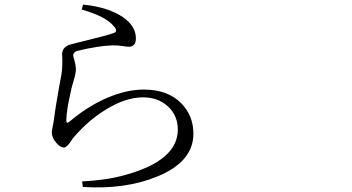

<svg xmlns="http://www.w3.org/2000/svg" viewBox="-20 -778 1540 841"><path d="M342.8 41 339.8 16.6Q444.3 11.7 525.4 -10.7Q758.8 -74.2 758.8 -210Q758.8 -273.4 713.9 -313.5Q670.9 -351.6 606.4 -351.6Q530.3 -351.6 443.4 -297.9Q368.2 -252 304.7 -178.7Q299.8 -173.8 292 -161.1Q272.5 -131.8 259.8 -131.8Q244.1 -131.8 226.6 -152.3Q207 -173.8 207 -197.3Q207 -206.1 211.9 -229.5Q215.8 -249 216.8 -259.8Q221.7 -298.8 238.3 -393.6Q246.1 -435.5 249 -451.2Q253.9 -482.4 252.9 -522.5Q252 -534.2 252 -539.1Q252 -574.2 292 -584Q308.6 -588.9 353.5 -599.6Q450.2 -623 476.6 -632.8Q500 -640.6 477.5 -664.1Q443.4 -706.1 337.9 -736.3L343.8 -757.8Q454.1 -747.1 519.5 -702.1Q575.2 -663.1 575.2 -610.4Q575.2 -573.2 543.9 -573.2Q533.2 -573.2 517.6 -576.2Q494.1 -580.1 468.8 -579.1Q410.2 -577.1 321.3 -555.7Q300.8 -550.8 300.8 -535.2Q300.8 -530.3 305.7 -514.6Q312.5 -489.3 312.5 -478.5Q313.5 -460.9 301.8 -421.9Q296.9 -404.3 293.9 -394.5Q292 -386.7 289.1 -372.1Q270.5 -291 270.5 -251Q270.5 -233.4 284.2 -245.1Q365.2 -313.5 449.7 -349.6Q534.2 -385.7 610.4 -385.7Q713.9 -385.7 773.4 -326.2Q827.1 -271.5 827.1 -192.4Q827.1 -69.3 668.9 -4.9Q529.3 52.7 342.8 41Z"/></svg>

Font: Bpmf Zihi Box R
Style: R
Weight: 400
Foundry: But Ko
Version: Version 1.320